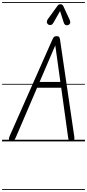

<svg xmlns="http://www.w3.org/2000/svg" viewBox="-25 -1349 830 1832"><path d="M79 -1.5Q64 -5.5 60.8 -17.5Q57.5 -29.5 68.5 -54L475 -972Q482.5 -989.5 490.5 -996.8Q498.5 -1004 515 -1004Q533 -1004 539.2 -996.2Q545.5 -988.5 547.5 -973L684 -44Q687 -24.5 682.2 -13.2Q677.5 -2 658.5 -0.5Q638.5 1 633 -8.8Q627.5 -18.5 625 -37L559 -512H329L124.5 -35Q117 -18 105.5 -8Q94 2 79 -1.5ZM353 -567.5H551L502.5 -916ZM79 -1.5Q64 -5.5 60.8 -17.5Q57.5 -29.5 68.5 -54L475 -972Q482.5 -989.5 490.5 -996.8Q498.5 -1004 515 -1004Q533 -1004 539.2 -996.2Q545.5 -988.5 547.5 -973L684 -44Q687 -24.5 682.2 -13.2Q677.5 -2 658.5 -0.5Q638.5 1 633 -8.8Q627.5 -18.5 625 -37L559 -512H329L124.5 -35Q117 -18 105.5 -8Q94 2 79 -1.5ZM353 -567.5H551L502.5 -916ZM626 -1110Q611 -1105 599.5 -1111.2Q588 -1117.5 584 -1131.5L548 -1243.5L485 -1132.5Q472.5 -1111 457.2 -1110.2Q442 -1109.5 432.5 -1117Q421.5 -1127.5 422 -1140.5Q422.5 -1153.5 430.5 -1165L523.5 -1293Q532 -1305.5 540.2 -1307Q548.5 -1308.5 556 -1308.5Q560.5 -1308.5 568 -1304Q575.5 -1299.5 579 -1291L638.5 -1162.5Q649 -1139.5 643.2 -1126.5Q637.5 -1113.5 626 -1110ZM-5 455H785.5V463H-5ZM-5 -16H785.5V0H-5ZM-5 -549H785.5V-541H-5ZM-5 -1329H785.5V-1321H-5Z"/></svg>

Font: Edu SA Dotted Guide
Style: Regular
Weight: 400
Designer: Tina and Corey Anderson, Eben Sorkin, Mirko Velimirovic
Foundry: Google for Education
Version: Version 2.000